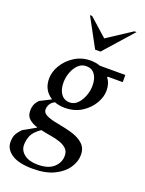

<svg xmlns="http://www.w3.org/2000/svg" viewBox="-185 -788 837 1109"><g transform="rotate(20 233.5 -233.5)"><path d="M214 -154Q179 -154 151 -165Q131 -155 122.5 -139.5Q114 -124 114 -108Q114 -88 134.5 -77Q155 -66 187 -59Q219 -52 255 -45Q291 -38 323 -25Q355 -12 375.5 10Q396 32 396 70Q396 111 370 150Q344 189 292 214.5Q240 240 162 240Q74 240 31 211Q-12 182 -12 139Q-12 109 -3 91Q6 73 28 51L104 8V6Q74 -3 53.5 -20.5Q33 -38 33 -70Q33 -92 39.5 -108Q46 -124 61 -140L128 -174V-176Q72 -212 72 -282Q72 -324 97 -365.5Q122 -407 165.5 -434.5Q209 -462 264 -462Q293 -462 323 -452H479V-408H389L384 -404Q408 -375 408 -329Q408 -290 384 -249.5Q360 -209 316.5 -181.5Q273 -154 214 -154ZM231 -193Q258 -193 278.5 -214Q299 -235 310.5 -266.5Q322 -298 322 -329Q322 -372 303.5 -397.5Q285 -423 251 -423Q222 -423 201.5 -403Q181 -383 169.5 -352Q158 -321 158 -288Q158 -246 177 -219.5Q196 -193 231 -193ZM67 127Q67 162 97 185Q127 208 179 208Q245 208 277.5 178Q310 148 310 107Q310 79 293.5 63.5Q277 48 251 39Q225 30 193.5 25Q162 20 132 13Q90 42 78.5 70Q67 98 67 127ZM265 -530 169 -707H182L292 -609L442 -707H455L298 -530Z"/></g></svg>

Font: Spectral Medium
Style: Italic
Weight: 500
Italic angle: -10°
Designer: Jean-Baptiste Levee
Foundry: Production Type
Version: Version 2.001